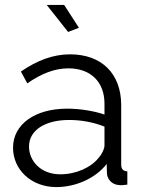

<svg xmlns="http://www.w3.org/2000/svg" viewBox="-20 -751 585 781"><path d="M170 -731 257 -621 301 -638 241 -731ZM33 -150C33 -61 107 10 209 10C286 10 367 -24 414 -84L415 -46C416 -24 433 1 467 2C473 3 483 2 498 0V-54C481 -55 473 -63 473 -82V-323C473 -452 393 -530 265 -530C197 -530 132 -506 65 -460L91 -412C149 -452 203 -473 258 -473C350 -473 405 -417 405 -329V-285C362 -300 304 -309 253 -309C123 -309 33 -246 33 -150ZM382 -110C351 -70 290 -42 225 -42C145 -42 98 -97 98 -155C98 -221 163 -263 261 -263C310 -263 360 -254 405 -236V-160C405 -147 397 -127 382 -110Z"/></svg>

Font: FIGSv2-sans-serif
Style: Regular
Weight: 400
Designer: Matt McInerney, Pablo Impallari, Rodrigo Fuenzalida,Mirko Velimirovic
Foundry: Matt McInerney, Pablo Impallari, Rodrigo Fuenzalida
Version: Version 4.021;hotconv 1.0.109;makeotfexe 2.5.65596